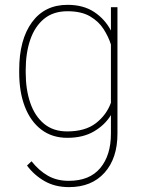

<svg xmlns="http://www.w3.org/2000/svg" viewBox="-20 -558 588 791"><path d="M59.1 -259.3V-269.5Q59.1 -394.5 111.6 -466.3Q164.1 -538.1 258.3 -538.1Q323.2 -538.1 367.7 -508.8Q412.1 -479.5 437 -432.1V-528.3H463.9V-7.3Q463.9 94.2 410.6 153.6Q357.4 212.9 264.2 212.9Q206.5 212.9 163.3 188Q120.1 163.1 91.3 124L109.9 106.4Q140.6 145 177.5 166Q214.4 187 263.2 187Q349.1 187 393.1 134.3Q437 81.5 437 -7.3V-84Q412.6 -43.5 367.4 -16.8Q322.3 9.8 257.3 9.8Q194.8 9.8 150.4 -23.9Q106 -57.6 82.5 -118.2Q59.1 -178.7 59.1 -259.3ZM85.9 -269.5V-259.3Q85.9 -189 104.7 -134.3Q123.5 -79.6 161.4 -48.1Q199.2 -16.6 256.8 -16.6Q331.1 -16.6 375 -50.5Q418.9 -84.5 437 -134.8V-374.5Q427.2 -405.8 407.2 -437.5Q387.2 -469.2 351.3 -490.5Q315.4 -511.7 257.8 -511.7Q199.7 -511.7 161.6 -480.5Q123.5 -449.2 104.7 -394.5Q85.9 -339.8 85.9 -269.5Z"/></svg>

Font: Vazirmatn RD Thin
Style: Regular
Weight: 100
Designer: Saber Rastikerdar
Foundry: Saber Rastikerdar
Version: Version 32.102